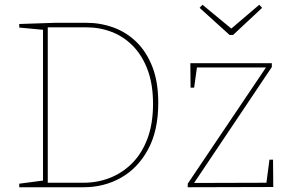

<svg xmlns="http://www.w3.org/2000/svg" viewBox="-20 -788 1222 808"><path d="M344 -692Q403 -692 457 -672.5Q511 -653 553.5 -612Q596 -571 621 -507.5Q646 -444 646 -355Q646 -238 603 -159Q560 -80 489 -40Q418 0 332 0H61V-15L168 -29L161 -21V-670L168 -662L61 -672V-687L211 -692ZM332 -19Q390 -19 442.5 -39.5Q495 -60 536 -101Q577 -142 600.5 -204.5Q624 -267 624 -351Q624 -433 601.5 -493.5Q579 -554 540 -594Q501 -634 450.5 -653.5Q400 -673 343 -673H174L181 -680V-12L174 -19ZM1129 -116 1130 -1 770 0V-15L1104 -511L1108 -504H800L810 -513L797 -419H782L781 -522H1124V-506L792 -11L788 -18L1110 -19L1100 -10L1114 -116ZM1071 -768 1083 -755 961 -641H946L820 -755L832 -768L958 -664H949Z"/></svg>

Font: Bitter Thin
Style: Regular
Weight: 100
Designer: Sol Matas, and Bitter project Authors
Foundry: Sol Matas
Version: Version 2.002